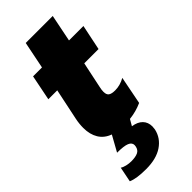

<svg xmlns="http://www.w3.org/2000/svg" viewBox="-277 -668 960 960"><g transform="rotate(-45 203.0 -188.0)"><path d="M248 -207Q244 -190 244 -176Q244 -156 255 -148Q266 -140 291 -140Q326 -140 360 -159L331 -11Q289 8 242 13L223 46Q258 51 276.5 70Q295 89 295 119Q295 125 293 139Q282 189 238 218.5Q194 248 122 248Q54 248 21 233L37 153Q47 160 64 164Q81 168 97 168Q127 168 144 160Q161 152 165 131Q166 128 166 122Q166 104 145.5 95.5Q125 87 77 87L123 4Q84 -10 64.5 -42Q45 -74 45 -120Q45 -149 51 -178L86 -345H23L50 -480H113L142 -624H333L304 -480H406L378 -345H277Z"/></g></svg>

Font: Readiness ExtraBold
Style: Italic
Weight: 800
Italic angle: -12°
Designer: Katatrad Team
Foundry: CadsonDemak
Version: Version 1.00;January 16, 2020;FontCreator 12.0.0.2550 64-bit